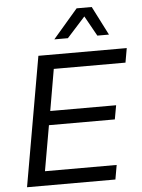

<svg xmlns="http://www.w3.org/2000/svg" viewBox="-59 -941 732 987"><g transform="rotate(-5 306.5 -447.0)"><path d="M40 0 157 -668H613L600 -594H230L193 -380H533L520 -308H180L139 -74H509L496 0ZM246 -745 374 -894H452L528 -745H468L410 -849L316 -745Z"/></g></svg>

Font: Gantari
Style: Italic
Weight: 400
Italic angle: -10°
Designer: Anugrah Pasau
Foundry: Lafontype
Version: Version 1.000; ttfautohint (v1.8.3)